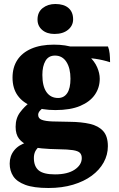

<svg xmlns="http://www.w3.org/2000/svg" viewBox="-20 -690 595 959"><path d="M222.2 249Q148.6 249 106.2 233.2Q63.8 217.4 46.1 190.1Q28.4 162.8 28.4 127.2Q28.4 89.2 50.7 61.2Q73 33.2 116.6 20.2L185.2 32.6Q163 51.8 156.1 66.1Q149.2 80.4 149.2 99Q149.2 141 173.2 161Q197.2 181 254.6 181Q317.6 181 353 157.3Q388.4 133.6 388.4 99.6Q388.4 83 379.2 73.5Q370 64 344.7 60Q319.4 56 270.8 55.4Q227.6 54.8 189.2 51.2Q150.8 47.6 121.4 36.2Q92 24.8 75 2.8Q58 -19.2 58 -56.6Q58 -99.2 80.2 -128.9Q102.4 -158.6 130.4 -179.4L202.8 -156.4Q188.2 -147.2 179.4 -137Q170.6 -126.8 170.6 -116.4Q170.6 -98.4 188.8 -91.5Q207 -84.6 242.5 -83.4Q278 -82.2 329.4 -81.6Q386.8 -81 429.3 -71.2Q471.8 -61.4 495.3 -35.4Q518.8 -9.4 518.8 40.2Q518.8 83.2 497.9 121.1Q477 159 438.3 187.6Q399.6 216.2 344.8 232.6Q290 249 222.2 249ZM257 -140.2Q190.8 -140.2 142.5 -158.5Q94.2 -176.8 68.4 -212.8Q42.6 -248.8 42.6 -302.2Q42.6 -353.6 66.5 -390.2Q90.4 -426.8 136.6 -446.9Q182.8 -467 249 -467Q309.4 -467 352.8 -451.1Q396.2 -435.2 424.2 -409.7Q452.2 -384.2 465.2 -354.3Q478.2 -324.4 478.2 -296.8Q478.2 -252.2 453.8 -216.9Q429.4 -181.6 380.5 -160.9Q331.6 -140.2 257 -140.2ZM270.2 -200.6Q299.6 -200.6 315.8 -224.8Q332 -249 332 -296.8Q332 -349.2 311.7 -380.8Q291.4 -412.4 254.6 -412.4Q222.4 -412.4 207 -385.8Q191.6 -359.2 191.6 -315.8Q191.6 -259.2 212.3 -229.9Q233 -200.6 270.2 -200.6ZM529.8 -379.2Q512 -385 493.4 -389.3Q474.8 -393.6 456.4 -396.3Q438 -399 421.6 -399.4L322.2 -458H519.2Q525.6 -442.6 527.7 -422.2Q529.8 -401.8 529.8 -379.2ZM252.2 -520.4Q214 -520.4 190.7 -540.4Q167.4 -560.4 167.4 -592.2Q167.4 -629.4 193.2 -649.7Q219 -670 256.4 -670Q299 -670 322.1 -650Q345.2 -630 345.2 -593.4Q345.2 -562 319.9 -541.2Q294.6 -520.4 252.2 -520.4Z"/></svg>

Font: Vollkorn
Style: Regular
Weight: 400
Designer: Friedrich Althausen
Foundry: Friedrich Althausen
Version: Version 4.104